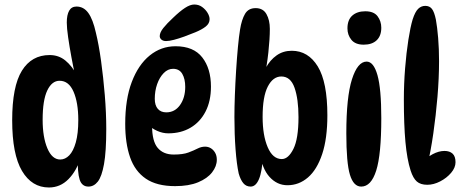

<svg xmlns="http://www.w3.org/2000/svg" viewBox="-20 -817 2062 851"><path d="M197 14Q121 14 77.5 -59.5Q34 -133 34 -284Q34 -434 77 -503.5Q120 -573 200 -573Q240 -573 269.5 -549Q299 -525 323 -481L314 -477Q305 -518 296.5 -564Q288 -610 282 -651.5Q276 -693 276 -717Q276 -751 286.5 -769.5Q297 -788 319 -788Q351 -788 371.5 -759.5Q392 -731 405 -672Q418 -619 428 -546.5Q438 -474 444.5 -395.5Q451 -317 451 -245Q451 -145 441 -89.5Q431 -34 413.5 -12Q396 10 372 10Q343 10 333 -21Q323 -52 325 -122H339Q320 -60 283.5 -23Q247 14 197 14ZM247 -110Q269 -110 287 -128.5Q305 -147 316 -186Q327 -225 327 -285Q327 -362 306 -410.5Q285 -459 244 -459Q210 -459 189.5 -416Q169 -373 169 -286Q169 -209 190 -159.5Q211 -110 247 -110Z M756 8Q675 8 626.5 -25Q578 -58 556.5 -120Q535 -182 535 -268Q535 -377 564 -453.5Q593 -530 643.5 -571Q694 -612 758 -612Q838 -612 876.5 -562.5Q915 -513 915 -433Q915 -369 891 -322.5Q867 -276 824.5 -251Q782 -226 726 -226Q701 -226 676.5 -237Q652 -248 633 -267L657 -308Q654 -284 654 -260Q654 -191 679 -161.5Q704 -132 750 -132Q791 -132 815 -141Q839 -150 855.5 -158.5Q872 -167 889 -167Q903 -167 914.5 -160Q926 -153 933.5 -140Q941 -127 941 -109Q941 -80 920 -53Q899 -26 858 -9Q817 8 756 8ZM717 -319Q755 -319 778 -351.5Q801 -384 801 -432Q801 -467 788 -489.5Q775 -512 747 -512Q724 -512 705.5 -493Q687 -474 676.5 -444Q666 -414 666 -379Q666 -350 679.5 -334.5Q693 -319 717 -319ZM688 -657Q688 -673 704 -693Q720 -713 747 -738Q777 -767 800 -782Q823 -797 841 -797Q861 -797 876 -786Q891 -775 900 -760Q909 -745 909 -732Q909 -713 892 -699.5Q875 -686 846 -674Q822 -664 797 -655Q772 -646 751 -640.5Q730 -635 716 -635Q703 -635 695.5 -641.5Q688 -648 688 -657Z M1091 10Q1071 10 1058.5 -5Q1046 -20 1038 -48Q1029 -89 1024 -155.5Q1019 -222 1019 -298Q1019 -341 1021 -395Q1023 -449 1026.5 -504.5Q1030 -560 1034.5 -608Q1039 -656 1044 -686Q1051 -730 1066 -755.5Q1081 -781 1113 -781Q1146 -781 1161 -754.5Q1176 -728 1176 -689Q1176 -645 1169.5 -585Q1163 -525 1150 -463L1131 -439Q1139 -481 1158 -516Q1177 -551 1206 -571.5Q1235 -592 1273 -592Q1346 -592 1388.5 -522.5Q1431 -453 1431 -306Q1431 -203 1408 -134Q1385 -65 1345 -30.5Q1305 4 1254 4Q1208 4 1174.5 -33Q1141 -70 1132 -140L1146 -129Q1142 -57 1128 -23.5Q1114 10 1091 10ZM1229 -112Q1258 -112 1280.5 -157Q1303 -202 1303 -298Q1303 -378 1285.5 -428Q1268 -478 1227 -478Q1190 -478 1167 -433.5Q1144 -389 1144 -299Q1144 -217 1166.5 -164.5Q1189 -112 1229 -112Z M1599 -767Q1637 -767 1653.5 -745Q1670 -723 1670 -694Q1670 -658 1649.5 -638.5Q1629 -619 1592 -619Q1555 -619 1537.5 -640.5Q1520 -662 1520 -691Q1520 -729 1541.5 -748Q1563 -767 1599 -767ZM1605 -544Q1636 -544 1653 -484Q1670 -424 1670 -293Q1670 -132 1647.5 -61Q1625 10 1581 10Q1547 10 1531 -42.5Q1515 -95 1515 -226Q1515 -387 1540 -465.5Q1565 -544 1605 -544Z M1874 2Q1844 2 1827.5 -12.5Q1811 -27 1800 -61Q1784 -111 1777 -187.5Q1770 -264 1770 -376Q1770 -445 1775.5 -514Q1781 -583 1790 -640.5Q1799 -698 1809 -731Q1820 -765 1833.5 -778Q1847 -791 1865 -791Q1884 -791 1894.5 -777.5Q1905 -764 1912 -730Q1918 -697 1922 -649Q1926 -601 1926 -546Q1926 -471 1919 -388Q1912 -305 1900.5 -225Q1889 -145 1873 -78L1848 -92Q1870 -119 1897.5 -133.5Q1925 -148 1950 -148Q1973 -148 1986 -136Q1999 -124 1999 -98Q1999 -74 1979.5 -51Q1960 -28 1931 -13Q1902 2 1874 2Z"/></svg>

Font: DynaPuff Condensed
Style: Regular
Weight: 400
Width: 3
Designer: Toshi Omagari, Jennifer Daniel
Foundry: Google Fonts
Version: Version 2.000